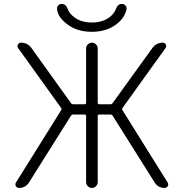

<svg xmlns="http://www.w3.org/2000/svg" viewBox="-20 -969 923 968"><path d="M414.1 -50.8V-384.8Q414.1 -391.6 406.2 -391.6H349.6Q341.8 -391.6 337.9 -385.7L126 -48.8Q108.4 -21.5 76.2 -21.5Q65.4 -21.5 59.6 -31.2Q57.6 -35.2 57.6 -40Q57.6 -44.9 60.5 -48.8L288.1 -413.1Q292 -418.9 288.1 -424.8L71.3 -726.6Q65.4 -735.4 70.3 -744.6Q75.2 -753.9 85.9 -753.9Q119.1 -753.9 138.7 -726.6L337.9 -449.2Q341.8 -443.4 349.6 -443.4H406.2Q414.1 -443.4 414.1 -451.2V-724.6Q414.1 -736.3 422.9 -745.1Q431.6 -753.9 443.4 -753.9Q455.1 -753.9 463.9 -745.1Q472.7 -736.3 472.7 -724.6V-451.2Q472.7 -443.4 480.5 -443.4H537.1Q543.9 -443.4 547.9 -449.2L748 -726.6Q767.6 -753.9 800.8 -753.9Q811.5 -753.9 815.9 -744.6Q820.3 -735.4 814.5 -726.6L597.7 -424.8Q593.8 -418.9 597.7 -413.1L825.2 -48.8Q828.1 -44.9 828.1 -40Q828.1 -35.2 826.2 -31.2Q820.3 -21.5 810.5 -21.5Q777.3 -21.5 759.8 -48.8L547.9 -385.7Q543.9 -391.6 537.1 -391.6H480.5Q472.7 -391.6 472.7 -384.8V-50.8Q472.7 -39.1 463.9 -30.3Q455.1 -21.5 443.4 -21.5Q431.6 -21.5 422.9 -30.3Q414.1 -39.1 414.1 -50.8ZM267.6 -927.7Q267.6 -935.5 273.4 -941.4Q280.3 -949.2 291 -949.2Q312.5 -949.2 321.3 -923.8Q329.1 -901.4 353.5 -882.8Q388.7 -855.5 442.9 -855.5Q497.1 -855.5 533.2 -882.8Q556.6 -901.4 564.5 -923.8Q573.2 -949.2 594.7 -949.2Q605.5 -949.2 612.3 -941.4Q618.2 -935.5 618.2 -927.7Q618.2 -925.8 618.2 -923.8Q609.4 -879.9 569.3 -848.6Q518.6 -808.6 442.9 -808.6Q367.2 -808.6 316.4 -848.6Q267.6 -886.7 267.6 -927.7Z"/></svg>

Font: irohamaru Light
Style: Regular
Weight: 200
Designer: [Source Han Sans]
Ryoko NISHIZUKA  (kana & ideographs); Paul D. Hunt (Latin, Greek & Cyrillic); Wenlong ZHANG  (bopomofo
Version: Version 1.01